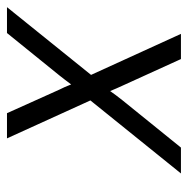

<svg xmlns="http://www.w3.org/2000/svg" viewBox="-14 -538 551 564"><g transform="rotate(-90 262.0 -255.5)"><path d="M35 0 249.5 -266 138 -511H212L281.5 -356.5Q285 -350 288.8 -341.2Q292.5 -332.5 296.5 -322.5Q303.5 -332 309.8 -340.2Q316 -348.5 322.5 -356.5L447.5 -511H523.5L324.5 -264L445 0H371L292.5 -172.5Q285 -188.5 277 -208Q264.5 -190 250.5 -172.5L111 0Z"/></g></svg>

Font: Overpass Light
Style: Italic
Weight: 300
Italic angle: -10°
Designer: Delve Withrington, Dave Bailey, Thomas Jockin
Foundry: Delve Fonts LLC
Version: Version 4.000; ttfautohint (v1.8.3)